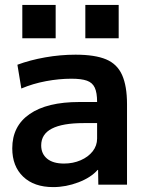

<svg xmlns="http://www.w3.org/2000/svg" viewBox="-20 -753 597 783"><path d="M197 10Q119 10 74.5 -32.5Q30 -75 30 -148Q30 -239 101 -288Q172 -337 303 -337H376Q376 -375 366.5 -395.5Q357 -416 334.5 -424Q312 -432 271 -432Q221 -432 167.5 -422Q114 -412 67 -392L51 -489Q102 -508 164 -519Q226 -530 288 -530Q367 -530 412.5 -511Q458 -492 478 -447Q498 -402 498 -328V0H381L380 -60H378Q351 -29 300 -9.5Q249 10 197 10ZM241 -86Q278 -86 309 -99.5Q340 -113 358 -136Q376 -159 376 -188V-251H321Q235 -251 191.5 -228.5Q148 -206 148 -160Q148 -126 172 -106Q196 -86 241 -86ZM328 -597V-733H464V-597ZM71 -597V-733H207V-597Z"/></svg>

Font: M PLUS 1 Thin SemiBold
Style: Regular
Weight: 600
Version: Version 1.001